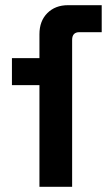

<svg xmlns="http://www.w3.org/2000/svg" viewBox="-20 -720 412 740"><path d="M258 0H132V-392H26V-496H132V-588Q132 -639 162.5 -669.5Q193 -700 242 -700H372V-596H286Q258 -596 258 -566Z"/></svg>

Font: Space Grotesk Variable Light
Style: Regular
Weight: 300
Designer: Florian Karsten
Foundry: Florian Karsten
Version: Version 2.000